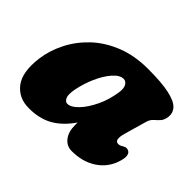

<svg xmlns="http://www.w3.org/2000/svg" viewBox="-113 -668 861 861"><g transform="rotate(45 317.0 -237.5)"><path d="M528 -209Q513 -156 540 -156Q549 -156 554 -159Q559 -162 566.5 -166Q580 -173.5 593 -166Q603 -161 605 -145.2Q607 -129.5 597 -101Q578.5 -48 530.5 -17Q482.5 14 415 14Q383 14 363 -11.2Q343 -36.5 343 -80Q343 -88 343 -95.5Q304.5 -39.5 257.2 -12.8Q210 14 143 14Q78 14 42 -33Q6 -80 18.5 -176.5Q26 -233.5 53.8 -289Q81.5 -344.5 129 -389.8Q176.5 -435 243.8 -462Q311 -489 397 -489Q483 -489 531.2 -478.5Q579.5 -468 598 -448.2Q616.5 -428.5 613 -401Q610 -378.5 598.8 -366.5Q587.5 -354.5 575.5 -344Q563.5 -333.5 558 -314ZM230 -191Q223 -153 230.8 -137.5Q238.5 -122 251 -122Q273.5 -122 300.2 -149.8Q327 -177.5 349.2 -223.8Q371.5 -270 379 -326Q382.5 -351 374 -365.5Q365.5 -380 351 -380Q327 -380 302.2 -351.8Q277.5 -323.5 258.2 -280.2Q239 -237 230 -191Z"/></g></svg>

Font: Fraunces 9pt S100 Black
Style: Italic
Weight: 900
Italic angle: -16°
Version: Version 1.000; ttfautohint (v1.8.3)